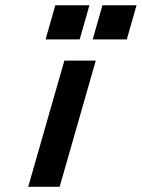

<svg xmlns="http://www.w3.org/2000/svg" viewBox="-20 -714 542 734"><path d="M226.1 -482.4H346.2L208 0H87.9ZM191.4 -693.8H321.8L284.7 -563.5H154.3ZM371.6 -693.8H502L464.8 -563.5H334.5Z"/></svg>

Font: Cantarell
Style: Bold Italic
Weight: 700
Italic angle: -16°
Designer: Dave Crossland
Version: Version 1.004